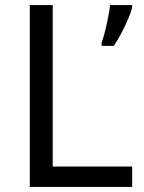

<svg xmlns="http://www.w3.org/2000/svg" viewBox="-20 -734 564 754"><path d="M97 0V-714H187V-80H499V0ZM499 -705Q495 -687 483.5 -660Q472 -633 457 -604.5Q442 -576 427 -554H379V-566Q386 -585 392.5 -611.5Q399 -638 404.5 -665.5Q410 -693 412 -714H499Z"/></svg>

Font: Noto Sans Pau Cin Hau
Style: Regular
Weight: 400
Designer: Monotype Design Team
Foundry: Monotype Imaging Inc.
Version: Version 2.002; ttfautohint (v1.8.4.7-5d5b)